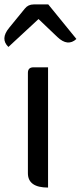

<svg xmlns="http://www.w3.org/2000/svg" viewBox="-34 -847 365 867"><path d="M183 0Q92 0 92 -65V-518Q92 -543 117 -543H183V0ZM4 -635Q-34 -671 7 -721L78 -808Q93 -827 118 -827H184L311 -671Q272 -635 225 -680L140 -761L4 -635Z"/></svg>

Font: Swei Toothpaste CJK TC
Style: Regular
Weight: 400
Version: Version 1.0